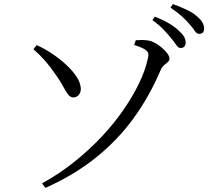

<svg xmlns="http://www.w3.org/2000/svg" viewBox="-20 -858 1040 936"><path d="M185 36Q270 -11 343 -69.5Q416 -128 476 -192Q536 -256 581.5 -322Q627 -388 657.5 -451Q688 -514 700 -570Q704 -583 703.5 -594Q703 -605 688.5 -615.5Q674 -626 634 -639L642 -662Q656 -663 672.5 -663Q689 -663 706 -660Q721 -657 738.5 -647Q756 -637 771.5 -623.5Q787 -610 796.5 -596.5Q806 -583 806 -572Q806 -562 797.5 -555Q789 -548 779 -539.5Q769 -531 762 -514Q708 -387 630 -280Q552 -173 445.5 -88Q339 -3 201 58ZM338 -383Q323 -383 311.5 -398Q300 -413 286.5 -439Q273 -465 250 -496Q226 -532 199.5 -562Q173 -592 143 -618L159 -638Q197 -621 234.5 -596Q272 -571 303 -542Q334 -513 353.5 -483.5Q373 -454 374 -425Q374 -408 364.5 -396Q355 -384 338 -383ZM861 -624Q849 -624 839.5 -638.5Q830 -653 814 -672Q799 -691 777.5 -713.5Q756 -736 723 -760L735 -777Q775 -761 803 -744.5Q831 -728 850 -710Q869 -693 877 -679.5Q885 -666 885 -650Q885 -638 878.5 -631Q872 -624 861 -624ZM951 -693Q939 -693 929.5 -707.5Q920 -722 904 -740Q887 -760 866 -779Q845 -798 811 -821L823 -838Q862 -824 891 -810Q920 -796 937 -781Q958 -764 966.5 -749Q975 -734 975 -719Q975 -706 969 -699.5Q963 -693 951 -693Z"/></svg>

Font: Noto Serif KR
Style: Regular
Weight: 400
Designer: Ryoko NISHIZUKA  (kana & ideographs); Frank Grießhammer (Latin, Greek & Cyrillic); Wenlong ZHANG  (bopomofo); Sandoll Co
Foundry: Adobe
Version: Version 2.003-H1;hotconv 1.1.1;makeotfexe 2.6.0